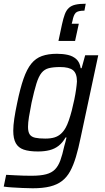

<svg xmlns="http://www.w3.org/2000/svg" viewBox="-36 -806 563 1028"><path d="M139 202Q113 202 84 200.5Q55 199 29 197.5Q3 196 -16 193L-3 130Q20 131 44 132.5Q68 134 91 134.5Q114 135 133 135Q181 135 211 127Q241 119 258.5 101Q276 83 287 53Q298 23 308 -23Q311 -33 314.5 -46.5Q318 -60 320 -70H315Q299 -42 278 -25.5Q257 -9 229.5 -2Q202 5 167 5Q120 5 91 -5Q62 -15 48.5 -39.5Q35 -64 35 -106Q35 -134 40.5 -171Q46 -208 56 -255Q72 -333 90 -384.5Q108 -436 131.5 -465Q155 -494 188.5 -506Q222 -518 269 -518Q301 -518 327.5 -512Q354 -506 372.5 -489.5Q391 -473 396 -441H401L420 -510H490L396 -70Q384 -11 370.5 34Q357 79 339.5 111Q322 143 296 163Q270 183 232 192.5Q194 202 139 202ZM206 -64Q235 -64 255 -70Q275 -76 290 -89.5Q305 -103 316 -123Q324 -137 332.5 -161.5Q341 -186 348.5 -215Q356 -244 362 -273.5Q368 -303 371.5 -328Q375 -353 376 -370Q376 -413 355 -430Q334 -447 286 -447Q249 -447 225.5 -441Q202 -435 186.5 -416Q171 -397 159 -358.5Q147 -320 133 -256Q124 -211 119 -179.5Q114 -148 114 -127Q114 -100 123 -86.5Q132 -73 152.5 -68.5Q173 -64 206 -64ZM277 -587 296 -676Q303 -708 311 -729.5Q319 -751 332.5 -763.5Q346 -776 368 -781Q390 -786 423 -786L416 -749Q381 -749 369.5 -737.5Q358 -726 352 -694L348 -679H386L366 -587Z"/></svg>

Font: Saira SemiCondensed
Style: Italic
Weight: 400
Width: 4
Italic angle: -12°
Designer: Hector Gatti with collaboration of the Omnibus-Type team
Foundry: Omnibus-Type
Version: Version 1.101